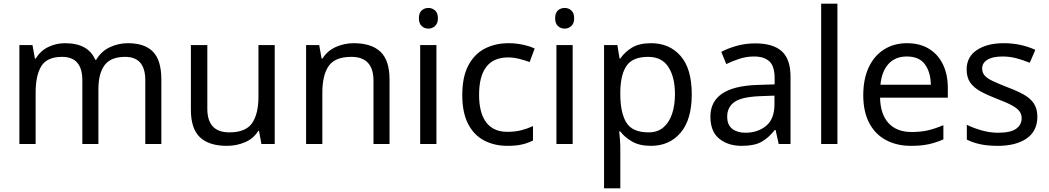

<svg xmlns="http://www.w3.org/2000/svg" viewBox="-20 -780 5684 1040"><path d="M673 -546Q764 -546 809 -499.5Q854 -453 854 -349V0H767V-345Q767 -472 658 -472Q580 -472 546.5 -427Q513 -382 513 -296V0H426V-345Q426 -472 316 -472Q235 -472 204 -422Q173 -372 173 -278V0H85V-536H156L169 -463H174Q199 -505 241.5 -525.5Q284 -546 332 -546Q458 -546 496 -456H501Q528 -502 574.5 -524Q621 -546 673 -546Z M1468 -536V0H1396L1383 -71H1379Q1353 -29 1307 -9.5Q1261 10 1209 10Q1112 10 1063 -36.5Q1014 -83 1014 -185V-536H1103V-191Q1103 -63 1222 -63Q1311 -63 1345.5 -113Q1380 -163 1380 -257V-536Z M1896 -546Q1992 -546 2041 -499.5Q2090 -453 2090 -349V0H2003V-343Q2003 -472 1883 -472Q1794 -472 1760 -422Q1726 -372 1726 -278V0H1638V-536H1709L1722 -463H1727Q1753 -505 1799 -525.5Q1845 -546 1896 -546Z M2301 -737Q2321 -737 2336.5 -723.5Q2352 -710 2352 -681Q2352 -653 2336.5 -639Q2321 -625 2301 -625Q2279 -625 2264 -639Q2249 -653 2249 -681Q2249 -710 2264 -723.5Q2279 -737 2301 -737ZM2344 -536V0H2256V-536Z M2729 10Q2658 10 2602.5 -19Q2547 -48 2515.5 -109Q2484 -170 2484 -265Q2484 -364 2517 -426Q2550 -488 2606.5 -517Q2663 -546 2735 -546Q2776 -546 2814 -537.5Q2852 -529 2876 -517L2849 -444Q2825 -453 2793 -461Q2761 -469 2733 -469Q2575 -469 2575 -266Q2575 -169 2613.5 -117.5Q2652 -66 2728 -66Q2772 -66 2805.5 -75Q2839 -84 2867 -97V-19Q2840 -5 2807.5 2.5Q2775 10 2729 10Z M3039 -737Q3059 -737 3074.5 -723.5Q3090 -710 3090 -681Q3090 -653 3074.5 -639Q3059 -625 3039 -625Q3017 -625 3002 -639Q2987 -653 2987 -681Q2987 -710 3002 -723.5Q3017 -737 3039 -737ZM3082 -536V0H2994V-536Z M3507 -546Q3606 -546 3666.5 -477Q3727 -408 3727 -269Q3727 -132 3666.5 -61Q3606 10 3506 10Q3444 10 3403.5 -13.5Q3363 -37 3340 -68H3334Q3336 -51 3338 -25Q3340 1 3340 20V240H3252V-536H3324L3336 -463H3340Q3364 -498 3403 -522Q3442 -546 3507 -546ZM3491 -472Q3409 -472 3375.5 -426Q3342 -380 3340 -286V-269Q3340 -170 3372.5 -116.5Q3405 -63 3493 -63Q3542 -63 3573.5 -90Q3605 -117 3620.5 -163.5Q3636 -210 3636 -270Q3636 -362 3600.5 -417Q3565 -472 3491 -472Z M4070 -545Q4168 -545 4215 -502Q4262 -459 4262 -365V0H4198L4181 -76H4177Q4142 -32 4103.5 -11Q4065 10 3997 10Q3924 10 3876 -28.5Q3828 -67 3828 -149Q3828 -229 3891 -272.5Q3954 -316 4085 -320L4176 -323V-355Q4176 -422 4147 -448Q4118 -474 4065 -474Q4023 -474 3985 -461.5Q3947 -449 3914 -433L3887 -499Q3922 -518 3970 -531.5Q4018 -545 4070 -545ZM4096 -259Q3996 -255 3957.5 -227Q3919 -199 3919 -148Q3919 -103 3946.5 -82Q3974 -61 4017 -61Q4085 -61 4130 -98.5Q4175 -136 4175 -214V-262Z M4516 0H4428V-760H4516Z M4893 -546Q4962 -546 5011.5 -516Q5061 -486 5087.5 -431.5Q5114 -377 5114 -304V-251H4747Q4749 -160 4793.5 -112.5Q4838 -65 4918 -65Q4969 -65 5008.5 -74.5Q5048 -84 5090 -102V-25Q5049 -7 5009 1.5Q4969 10 4914 10Q4838 10 4779.5 -21Q4721 -52 4688.5 -113.5Q4656 -175 4656 -264Q4656 -352 4685.5 -415Q4715 -478 4768.5 -512Q4822 -546 4893 -546ZM4892 -474Q4829 -474 4792.5 -433.5Q4756 -393 4749 -321H5022Q5021 -389 4990 -431.5Q4959 -474 4892 -474Z M5599 -148Q5599 -70 5541 -30Q5483 10 5385 10Q5329 10 5288.5 1Q5248 -8 5217 -24V-104Q5249 -88 5294.5 -74.5Q5340 -61 5387 -61Q5454 -61 5484 -82.5Q5514 -104 5514 -140Q5514 -160 5503 -176Q5492 -192 5463.5 -208Q5435 -224 5382 -244Q5330 -264 5293 -284Q5256 -304 5236 -332Q5216 -360 5216 -404Q5216 -472 5271.5 -509Q5327 -546 5417 -546Q5466 -546 5508.5 -536.5Q5551 -527 5588 -510L5558 -440Q5524 -454 5487 -464Q5450 -474 5411 -474Q5357 -474 5328.5 -456.5Q5300 -439 5300 -409Q5300 -387 5313 -371.5Q5326 -356 5356.5 -341.5Q5387 -327 5438 -307Q5489 -288 5525 -268Q5561 -248 5580 -219.5Q5599 -191 5599 -148Z"/></svg>

Font: Noto Sans Multani
Style: Regular
Weight: 400
Designer: Monotype Design Team
Foundry: Monotype Imaging Inc.
Version: Version 2.002; ttfautohint (v1.8.4.7-5d5b)